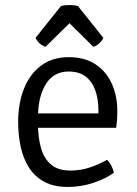

<svg xmlns="http://www.w3.org/2000/svg" viewBox="-20 -729 542 761"><path d="M97 -222.5V-279.5H370V-293.5Q370 -335 358.2 -369.5Q346.5 -404 320.5 -424.8Q294.5 -445.5 252 -445.5Q192.5 -445.5 161.5 -395.2Q130.5 -345 130.5 -263V-239.5Q130.5 -185.5 142.2 -143.2Q154 -101 182 -77Q210 -53 259 -53Q299 -53 335.2 -65Q371.5 -77 404 -95.5Q414.5 -86 422 -71Q429.5 -56 431 -44Q396.5 -19.5 348.5 -3.8Q300.5 12 249 12Q193 12 155 -8.8Q117 -29.5 94.2 -65.8Q71.5 -102 61.8 -148.2Q52 -194.5 52 -246Q52 -320 75.2 -378Q98.5 -436 143.2 -469.2Q188 -502.5 252 -502.5Q316 -502.5 359 -473.8Q402 -445 423.5 -396.5Q445 -348 445 -289Q445 -270 444 -255.5Q443 -241 440.5 -222.5ZM289 -705 389.5 -579Q383.5 -565.5 372.2 -556Q361 -546.5 350 -543.5L255.5 -637L160.5 -543.5Q149.5 -546.5 138.2 -556Q127 -565.5 121 -579L221.5 -705Q228 -707 237 -708Q246 -709 255.5 -709Q264.5 -709 273.5 -708Q282.5 -707 289 -705Z"/></svg>

Font: Signika
Style: Regular
Weight: 300
Designer: Anna Giedry
Foundry: Anna Giedry
Version: Version 2.000